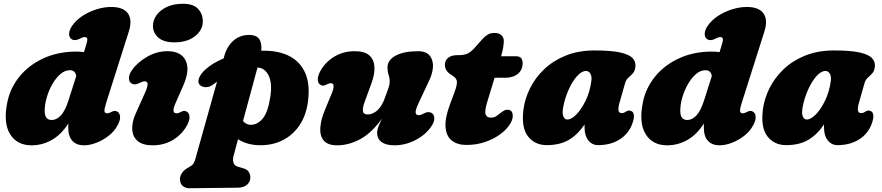

<svg xmlns="http://www.w3.org/2000/svg" viewBox="-20 -757 4688 1020"><path d="M664 -588.5 543.5 -209Q533 -175.5 535.2 -165.2Q537.5 -155 548.5 -155Q558.5 -155 573.5 -163Q592.5 -174 607.5 -161Q617.5 -152.5 618 -134.5Q618.5 -116.5 604.5 -91Q587.5 -59 556.8 -35.2Q526 -11.5 491.2 1.8Q456.5 15 426 15Q386.5 15 364.5 -8.8Q342.5 -32.5 342.5 -81Q342.5 -91 343 -101Q305.5 -42 255.2 -13.5Q205 15 147.5 15Q70 15 33.2 -44.8Q-3.5 -104.5 19 -214.5Q34.5 -290 84 -350.8Q133.5 -411.5 211 -447.2Q288.5 -483 387.5 -483Q407.5 -483 426 -480L433.5 -504Q443.5 -534.5 444 -547.2Q444.5 -560 429.5 -560Q423 -560 416.8 -557.2Q410.5 -554.5 401 -550Q387.5 -543.5 377.2 -543.8Q367 -544 360 -549Q347.5 -557.5 347.2 -576.5Q347 -595.5 362 -618Q382.5 -649 417 -671.8Q451.5 -694.5 492 -707.2Q532.5 -720 571 -720Q635 -720 659.5 -685.8Q684 -651.5 664 -588.5ZM217.5 -168.5Q217.5 -141.5 227.5 -130.5Q237.5 -119.5 254.5 -119.5Q281 -119.5 303.8 -144.2Q326.5 -169 344 -224L385 -353Q380.5 -384 351 -384Q325 -384 301 -363.5Q277 -343 258.2 -310.2Q239.5 -277.5 228.5 -240Q217.5 -202.5 217.5 -168.5Z M905.5 -532Q850 -532 821.2 -557.2Q792.5 -582.5 792.5 -619Q792.5 -649.5 811.5 -676.2Q830.5 -703 866.2 -720Q902 -737 952 -737Q1007 -737 1032.2 -710Q1057.5 -683 1057.5 -643Q1057.5 -597.5 1016 -564.8Q974.5 -532 905.5 -532ZM912.5 -209Q888.5 -155 917.5 -155Q923.5 -155 928.2 -156.5Q933 -158 942.5 -163Q961.5 -174 976.5 -161Q986.5 -152.5 986.8 -134.5Q987 -116.5 973.5 -91Q947.5 -43.5 899.8 -14.2Q852 15 791 15Q738 15 711.2 -8Q684.5 -31 682.5 -69.8Q680.5 -108.5 701.5 -155L749 -261Q766 -299 764.2 -312Q762.5 -325 747.5 -325Q741 -325 734.8 -322.2Q728.5 -319.5 719 -315Q705.5 -308.5 695.2 -308.8Q685 -309 678 -314Q665.5 -322.5 665 -341.5Q664.5 -360.5 680 -383Q708 -424 759.8 -454.5Q811.5 -485 869.5 -485Q942 -485 966.2 -435.5Q990.5 -386 953 -301Z M1111 -307Q1092 -293 1071.8 -293.8Q1051.5 -294.5 1040 -307.5Q1028.5 -321 1038 -343.8Q1047.5 -366.5 1072 -388.5Q1109.5 -422.5 1168 -446.5L1170.5 -456Q1185.5 -510.5 1219.8 -541Q1254 -571.5 1305 -571.5Q1376 -571.5 1368 -487.5Q1376.5 -487.5 1385 -487.5Q1464 -487.5 1520.2 -457.5Q1576.5 -427.5 1602.2 -367.5Q1628 -307.5 1616 -217Q1606.5 -144.5 1571.8 -92.5Q1537 -40.5 1483.5 -13Q1430 14.5 1364 14.5Q1327 14.5 1297 6Q1267 -2.5 1244.5 -17.5L1220 74Q1215.5 91 1220.5 107.2Q1225.5 123.5 1244.5 129L1271 136.5Q1293.5 143 1301.5 156.2Q1309.5 169.5 1310 183Q1310.5 208.5 1292.5 224Q1274.5 239.5 1247 240L985 243Q966.5 243.5 951.2 231.2Q936 219 936 193Q936 178.5 947.2 161.2Q958.5 144 990.5 127Q1003.5 120 1009.2 109.2Q1015 98.5 1018.5 85L1133 -323Q1122 -315.5 1111 -307ZM1311 -94Q1348 -93.5 1376 -127.5Q1404 -161.5 1416.5 -244.5Q1426.5 -311.5 1408.8 -351.8Q1391 -392 1355.5 -397.5Q1352 -398 1348 -398.5L1271 -114Q1287.5 -94.5 1311 -94Z M2274.5 -156Q2287 -147.5 2287.2 -128.5Q2287.5 -109.5 2272.5 -87Q2242 -41 2187.5 -13Q2133 15 2075.5 15Q2031.5 15 2007.5 -2Q1983.5 -19 1983.5 -51Q1983.5 -67.5 1991.2 -86.5Q1999 -105.5 2009.5 -126.5Q1952 -48.5 1892 -16.8Q1832 15 1771 15Q1721.5 15 1700.2 -10Q1679 -35 1681.5 -77Q1684 -119 1704.5 -169L1742.5 -261Q1764.5 -315 1737.5 -315Q1728 -315 1712.5 -307Q1693.5 -296 1678.5 -309Q1668.5 -317.5 1668.2 -335.5Q1668 -353.5 1681.5 -379Q1707.5 -426.5 1755.5 -455.8Q1803.5 -485 1864 -485Q1917.5 -485 1942.5 -462.2Q1967.5 -439.5 1969.2 -401Q1971 -362.5 1953.5 -315L1915.5 -211Q1906 -184 1908.2 -166.5Q1910.5 -149 1933.5 -149Q1961 -149 1985 -171Q2009 -193 2023.5 -234Q2037 -270 2043.8 -289.2Q2050.5 -308.5 2050.5 -324Q2050.5 -342 2044.5 -359.2Q2038.5 -376.5 2038.5 -398Q2038.5 -438 2082 -461.5Q2125.5 -485 2202.5 -485Q2259.5 -485 2275 -439.5Q2290.5 -394 2259.5 -328L2203.5 -209Q2186.5 -172.5 2188 -158.8Q2189.5 -145 2205 -145Q2211.5 -145 2217.8 -147.8Q2224 -150.5 2233.5 -155Q2247 -162 2257.2 -161.5Q2267.5 -161 2274.5 -156Z M2388.5 -352 2373.5 -362Q2343.5 -382 2343.5 -412Q2343.5 -436 2361 -450Q2378.5 -464 2408.5 -464H2417.5Q2444 -464 2462.5 -471.8Q2481 -479.5 2502.5 -504L2543.5 -550Q2553.5 -561.5 2568.8 -571.8Q2584 -582 2608 -582Q2631.5 -582 2644 -569.8Q2656.5 -557.5 2656.5 -539.5Q2656.5 -525 2653 -504Q2649.5 -483 2642 -458H2722.5Q2756.5 -458 2756.5 -421Q2756.5 -386 2731.5 -365Q2706.5 -344 2664.5 -344H2607.5L2568 -214Q2553.5 -165.5 2560 -148.8Q2566.5 -132 2588 -132Q2602.5 -132 2612.8 -137.8Q2623 -143.5 2638 -156Q2651.5 -166.5 2659 -170.2Q2666.5 -174 2676 -174Q2704 -174 2704 -141Q2704 -118.5 2685.5 -91.8Q2667 -65 2633.8 -41.2Q2600.5 -17.5 2555.8 -2.2Q2511 13 2458 13Q2410 13 2380.5 -10Q2351 -33 2347 -81Q2343 -129 2371 -204L2394.5 -267Q2408 -303 2407.5 -321.2Q2407 -339.5 2388.5 -352Z M3270.5 -209Q3255.5 -156 3282.5 -156Q3291.5 -156 3296.5 -159Q3301.5 -162 3309 -166Q3322.5 -173.5 3335.5 -166Q3345.5 -161 3347.5 -145.2Q3349.5 -129.5 3339.5 -101Q3321 -48 3273 -17Q3225 14 3157.5 14Q3125.5 14 3105.5 -11.2Q3085.5 -36.5 3085.5 -80Q3085.5 -88 3085.5 -95.5Q3047 -39.5 2999.8 -12.8Q2952.5 14 2885.5 14Q2820.5 14 2784.5 -33Q2748.5 -80 2761 -176.5Q2768.5 -233.5 2796.2 -289Q2824 -344.5 2871.5 -389.8Q2919 -435 2986.2 -462Q3053.5 -489 3139.5 -489Q3225.5 -489 3273.8 -478.5Q3322 -468 3340.5 -448.2Q3359 -428.5 3355.5 -401Q3352.5 -378.5 3341.2 -366.5Q3330 -354.5 3318 -344Q3306 -333.5 3300.5 -314ZM2972.5 -191Q2965.5 -153 2973.2 -137.5Q2981 -122 2993.5 -122Q3016 -122 3042.8 -149.8Q3069.5 -177.5 3091.8 -223.8Q3114 -270 3121.5 -326Q3125 -351 3116.5 -365.5Q3108 -380 3093.5 -380Q3069.5 -380 3044.8 -351.8Q3020 -323.5 3000.8 -280.2Q2981.5 -237 2972.5 -191Z M4040.5 -588.5 3920 -209Q3909.5 -175.5 3911.8 -165.2Q3914 -155 3925 -155Q3935 -155 3950 -163Q3969 -174 3984 -161Q3994 -152.5 3994.5 -134.5Q3995 -116.5 3981 -91Q3964 -59 3933.2 -35.2Q3902.5 -11.5 3867.8 1.8Q3833 15 3802.5 15Q3763 15 3741 -8.8Q3719 -32.5 3719 -81Q3719 -91 3719.5 -101Q3682 -42 3631.8 -13.5Q3581.5 15 3524 15Q3446.5 15 3409.8 -44.8Q3373 -104.5 3395.5 -214.5Q3411 -290 3460.5 -350.8Q3510 -411.5 3587.5 -447.2Q3665 -483 3764 -483Q3784 -483 3802.5 -480L3810 -504Q3820 -534.5 3820.5 -547.2Q3821 -560 3806 -560Q3799.5 -560 3793.2 -557.2Q3787 -554.5 3777.5 -550Q3764 -543.5 3753.8 -543.8Q3743.5 -544 3736.5 -549Q3724 -557.5 3723.8 -576.5Q3723.5 -595.5 3738.5 -618Q3759 -649 3793.5 -671.8Q3828 -694.5 3868.5 -707.2Q3909 -720 3947.5 -720Q4011.5 -720 4036 -685.8Q4060.5 -651.5 4040.5 -588.5ZM3594 -168.5Q3594 -141.5 3604 -130.5Q3614 -119.5 3631 -119.5Q3657.5 -119.5 3680.2 -144.2Q3703 -169 3720.5 -224L3761.5 -353Q3757 -384 3727.5 -384Q3701.5 -384 3677.5 -363.5Q3653.5 -343 3634.8 -310.2Q3616 -277.5 3605 -240Q3594 -202.5 3594 -168.5Z M4542.5 -209Q4527.5 -156 4554.5 -156Q4563.5 -156 4568.5 -159Q4573.5 -162 4581 -166Q4594.5 -173.5 4607.5 -166Q4617.5 -161 4619.5 -145.2Q4621.5 -129.5 4611.5 -101Q4593 -48 4545 -17Q4497 14 4429.5 14Q4397.5 14 4377.5 -11.2Q4357.5 -36.5 4357.5 -80Q4357.5 -88 4357.5 -95.5Q4319 -39.5 4271.8 -12.8Q4224.5 14 4157.5 14Q4092.5 14 4056.5 -33Q4020.5 -80 4033 -176.5Q4040.5 -233.5 4068.2 -289Q4096 -344.5 4143.5 -389.8Q4191 -435 4258.2 -462Q4325.5 -489 4411.5 -489Q4497.5 -489 4545.8 -478.5Q4594 -468 4612.5 -448.2Q4631 -428.5 4627.5 -401Q4624.5 -378.5 4613.2 -366.5Q4602 -354.5 4590 -344Q4578 -333.5 4572.5 -314ZM4244.5 -191Q4237.5 -153 4245.2 -137.5Q4253 -122 4265.5 -122Q4288 -122 4314.8 -149.8Q4341.5 -177.5 4363.8 -223.8Q4386 -270 4393.5 -326Q4397 -351 4388.5 -365.5Q4380 -380 4365.5 -380Q4341.5 -380 4316.8 -351.8Q4292 -323.5 4272.8 -280.2Q4253.5 -237 4244.5 -191Z"/></svg>

Font: Fraunces 9pt S100 Black
Style: Italic
Weight: 900
Italic angle: -16°
Version: Version 1.000; ttfautohint (v1.8.3)